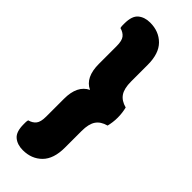

<svg xmlns="http://www.w3.org/2000/svg" viewBox="-265 -694 856 856"><g transform="rotate(45 163.5 -266.0)"><path d="M125 -266Q71 -291 71 -376V-488Q71 -522 59.5 -536.5Q48 -551 26 -557Q24 -565 24 -571.5Q24 -578 24 -584Q24 -631 46 -649.5Q68 -668 103 -668Q158 -668 193 -633Q228 -598 228 -527V-422Q228 -378 243.5 -355Q259 -332 293 -323Q296 -311 298 -296.5Q300 -282 300 -266Q300 -250 298 -235.5Q296 -221 293 -209Q259 -200 243.5 -177Q228 -154 228 -110V-5Q228 66 193 101Q158 136 103 136Q68 136 46 117.5Q24 99 24 52Q24 46 24 39.5Q24 33 26 25Q48 19 59.5 4.5Q71 -10 71 -44V-156Q71 -240 125 -266Z"/></g></svg>

Font: Baloo
Style: Regular
Weight: 400
Designer: Sarang Kulkarni and Ek Type
Foundry: Ek Type
Version: Version 1.100;PS 1.000;hotconv 1.0.88;makeotf.lib2.5.647800;